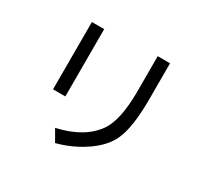

<svg xmlns="http://www.w3.org/2000/svg" viewBox="-174 -1018 1347 1293"><g transform="rotate(30 500.0 -371.5)"><path d="M298.8 -775.4V-252H203.1V-775.4ZM797.9 -797.9V-507.8Q796.9 -298.8 751 -197.3Q702.1 -87.9 550.8 -5.9Q475.6 34.2 395.5 54.7Q375 16.6 344.7 -34.2Q546.9 -79.1 635.7 -205.1Q700.2 -297.9 702.1 -513.7V-797.9Z"/></g></svg>

Font: MotoyaLCedar
Style: W3 mono
Weight: 400
Version: Version 1.01